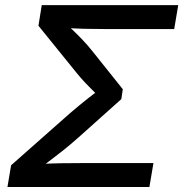

<svg xmlns="http://www.w3.org/2000/svg" viewBox="-20 -748 733 768"><path d="M9.8 0 24.4 -86.9 260.3 -295.4Q278.8 -311.5 297.9 -327.1Q316.9 -342.8 334.7 -356.7Q352.5 -370.6 368.4 -382.6Q384.3 -394.5 396 -403.3L387.2 -350.6Q377 -360.8 359.6 -377.7Q342.3 -394.5 323 -414.8Q303.7 -435.1 287.1 -455.6L133.8 -645L147 -727.5H692.9L676.8 -631.8H399.9Q355.5 -631.8 317.1 -632.8Q278.8 -633.8 245.1 -635.7L240.7 -656.2Q252.9 -644.5 270.8 -627.9Q288.6 -611.3 309.3 -589.6Q330.1 -567.9 351.1 -541.5L471.2 -391.1L465.3 -351.6L293.9 -198.2Q262.7 -170.4 232.9 -146.7Q203.1 -123 177 -103.5Q150.9 -84 130.4 -68.4L141.1 -91.8Q178.7 -94.2 220.2 -95Q261.7 -95.7 311.5 -95.7H593.8L577.6 0Z"/></svg>

Font: Inter 16pt Medium
Style: Italic
Weight: 500
Italic angle: -9.3988°
Version: Version 4.001;git-66647c0bb